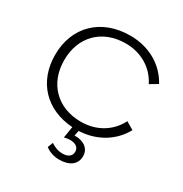

<svg xmlns="http://www.w3.org/2000/svg" viewBox="-212 -872 1218 1275"><g transform="rotate(30 397.5 -235.0)"><path d="M330 164 314 205C340 226 379 240 420 240C500 240 548 203 548 141C548 80 496 48 430 50L438 10C575 4 686 -65 745 -173L686 -208C637 -110 539 -50 420 -50C240 -50 120 -170 120 -350C120 -530 240 -650 420 -650C539 -650 637 -590 686 -492L745 -527C684 -640 566 -710 420 -710C198 -710 50 -566 50 -350C50 -144 184 -4 389 9L375 96C390 92 405 90 420 90C463 90 488 109 488 141C488 174 463 194 420 194C383 194 357 182 330 164Z"/></g></svg>

Font: Gully Light
Style: Regular
Weight: 300
Designer: jaikishan Patel
Foundry: MagicType
Version: Version 1.000;Glyphs 3.2 (3242)